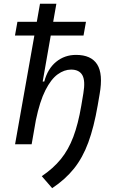

<svg xmlns="http://www.w3.org/2000/svg" viewBox="-20 -752 626 1001"><path d="M252 229 197.8 166.5Q257.3 126.5 297.1 77.6Q336.9 28.8 362.3 -38.6Q387.7 -106 403.8 -201.2L414.6 -265.6Q425.8 -331.5 409.2 -360.4Q392.6 -389.2 350.6 -389.2Q314.9 -389.2 280.5 -364.3Q246.1 -339.4 216.8 -281.7Q187.5 -224.1 167 -125.5L145 0H58.6L159.2 -566.9H58.1L70.8 -638.2H171.9L188.5 -732.4H273.9L257.3 -638.2H428.2L415.5 -566.9H244.6L202.6 -327.1H210.9Q228.5 -393.6 272.7 -429.7Q316.9 -465.8 376.5 -465.8Q455.1 -465.8 486.6 -416.3Q518.1 -366.7 499.5 -261.7L489.3 -202.1Q469.7 -88.9 440.4 -9.3Q411.1 70.3 365.5 127.2Q319.8 184.1 252 229Z"/></svg>

Font: Cascadia Mono PL SemiLight
Style: Italic
Weight: 350
Italic angle: -10°
Monospace: yes
Designer: Aaron Bell
Foundry: Saja Typeworks
Version: Version 2404.023; ttfautohint (v1.8.4)